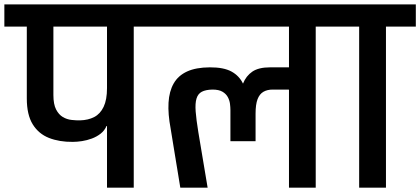

<svg xmlns="http://www.w3.org/2000/svg" viewBox="-56 -861 1928 881"><path d="M435 0V-282.7Q434 -282.7 433.5 -282.7Q433 -282.7 432.7 -282.7Q423.7 -261.7 405.8 -247.7Q388 -233.7 365.5 -225.3Q343 -217 320.2 -213.5Q297.3 -210 278 -210Q216.7 -209.3 169 -228Q121.3 -246.7 94.2 -290.5Q67 -334.3 67 -409.3V-739H-36V-840.7H689.7V-739H557.7V0ZM189 -425Q189 -382.7 201.3 -358.8Q213.7 -335 232.3 -324Q251 -313 272.3 -310.7Q293.7 -308.3 311 -308.7Q348.7 -309.7 376.3 -324Q404 -338.3 419.5 -370.8Q435 -403.3 435 -456.7V-739H189Z M1001.3 -213Q1001.3 -248 1001.3 -278.8Q1001.3 -309.7 1001.3 -355.7Q1001.3 -368.7 999.3 -384.7Q997.3 -400.7 989.2 -415.7Q981 -430.7 964.5 -440.3Q948 -450 918.7 -450Q887.7 -449.3 870 -440Q852.3 -430.7 845.7 -408.8Q839 -387 841.8 -349.5Q844.7 -312 854 -255L896.7 0H771.3Q762 -57.7 757.2 -86.5Q752.3 -115.3 750.8 -125Q749.3 -134.7 749.3 -134.7Q749.3 -134.7 749.2 -135.2Q749 -135.7 747.5 -145.3Q746 -155 741.2 -183.8Q736.3 -212.7 727 -271Q714.3 -338 717.3 -390Q720.3 -442 741 -478.2Q761.7 -514.3 802.5 -533Q843.3 -551.7 906.7 -552Q970.3 -552.3 1006.2 -532.7Q1042 -513 1059 -477.3Q1073 -512.7 1101.8 -532.3Q1130.7 -552 1183 -552H1270Q1270 -563.7 1270 -582.8Q1270 -602 1270 -624.3Q1270 -646.7 1270 -669.2Q1270 -691.7 1270 -710Q1270 -728.3 1270 -739Q1198 -739 1114.8 -739Q1031.7 -739 944 -739Q856.3 -739 773.2 -739Q690 -739 618 -739Q618 -756.7 618 -771.7Q618 -786.7 618 -803.2Q618 -819.7 618 -840.7Q722 -840.7 837.5 -840.7Q953 -840.7 1072 -840.7Q1191 -840.7 1306.3 -840.7Q1421.7 -840.7 1526.7 -840.7V-739H1392.7V0H1270V-449.7Q1270 -449.7 1254 -449.8Q1238 -450 1195.3 -450Q1170.3 -450 1152.7 -439.8Q1135 -429.7 1125.8 -405.8Q1116.7 -382 1116.7 -339.7Q1116.7 -333.7 1116.7 -318.2Q1116.7 -302.7 1116.7 -283.2Q1116.7 -263.7 1116.7 -245Q1116.7 -226.3 1116.7 -213Z M1455 -739V-840.7H1852V-739H1715V0H1592V-739Z"/></svg>

Font: Matangi Light
Style: Regular
Weight: 300
Designer: Prashant Pant
Foundry: The Graphic Ant
Version: Version 3.002